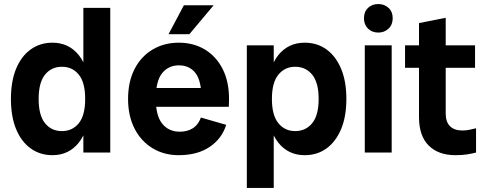

<svg xmlns="http://www.w3.org/2000/svg" viewBox="-20 -754 2390 949"><path d="M239 13Q178 13 131.5 -20.5Q85 -54 59.5 -116Q34 -178 34 -265Q34 -352 59.5 -414Q85 -476 131.5 -509.5Q178 -543 239 -543Q320 -543 369.5 -481.5Q419 -420 419 -306V-224Q419 -111 369.5 -49Q320 13 239 13ZM286 -106Q338 -106 369.5 -145Q401 -184 401 -265Q401 -346 369.5 -385Q338 -424 286 -424Q234 -424 202.5 -385Q171 -346 171 -265Q171 -184 202.5 -145Q234 -106 286 -106ZM392 0V-134L410 -265L392 -391V-715H525V0Z M863 13Q790 13 733 -22Q676 -57 644.5 -119.5Q613 -182 613 -265Q613 -350 645 -412.5Q677 -475 734 -509Q791 -543 864 -543Q937 -543 993 -509Q1049 -475 1080.5 -413Q1112 -351 1112 -265Q1112 -255 1111.5 -246Q1111 -237 1111 -226H696V-319H1013L976 -265Q976 -354 946.5 -392.5Q917 -431 864 -431Q813 -431 781.5 -392.5Q750 -354 750 -265Q750 -182 782 -142.5Q814 -103 869 -103Q906 -103 933 -120Q960 -137 973 -173L1098 -137Q1077 -69 1016.5 -28Q956 13 863 13ZM916 -585H813L889 -728H1036Z M1486 13Q1405 13 1355.5 -49Q1306 -111 1306 -224V-306Q1306 -420 1355.5 -481.5Q1405 -543 1486 -543Q1548 -543 1594 -509.5Q1640 -476 1666 -414Q1692 -352 1692 -265Q1692 -178 1666 -116Q1640 -54 1594 -20.5Q1548 13 1486 13ZM1200 175V-530H1333V-396L1315 -265L1333 -139V175ZM1439 -106Q1491 -106 1523 -145Q1555 -184 1555 -265Q1555 -346 1523 -385Q1491 -424 1439 -424Q1388 -424 1356 -385Q1324 -346 1324 -265Q1324 -184 1356 -145Q1388 -106 1439 -106Z M1783 0V-530H1916V0ZM1850 -593Q1819 -593 1799 -612.5Q1779 -632 1779 -664Q1779 -696 1799 -715Q1819 -734 1850 -734Q1880 -734 1900.5 -715Q1921 -696 1921 -664Q1921 -632 1900.5 -612.5Q1880 -593 1850 -593Z M2231 13Q2147 13 2099 -34.5Q2051 -82 2051 -176V-640L2183 -666V-193Q2183 -151 2204.5 -130Q2226 -109 2265 -109Q2284 -109 2300 -112.5Q2316 -116 2333 -120V0Q2310 6 2286 9.5Q2262 13 2231 13ZM1982 -419V-530H2328V-419Z"/></svg>

Font: Radio Canada Big SemiBold
Style: Regular
Weight: 600
Designer: Étienne Aubert Bonn
Foundry: Coppers and Brasses
Version: Version 1.001